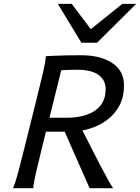

<svg xmlns="http://www.w3.org/2000/svg" viewBox="-20 -996 741 1016"><path d="M223.1 -299.3 200.7 -208Q183.1 -137.2 170.4 -82.5Q157.7 -27.8 156.2 0H48.8Q61.5 -28.8 75.9 -83Q90.3 -137.2 107.9 -208L175.3 -478.5Q192.9 -548.8 207 -609.4Q221.2 -669.9 222.7 -698.7Q222.7 -698.7 274.7 -701.2Q326.7 -703.6 412.1 -703.6Q511.2 -703.6 573.7 -662.6Q636.2 -621.6 636.2 -543.9Q636.2 -483.4 612.1 -437.7Q587.9 -392.1 546.6 -361.3Q505.4 -330.6 453.9 -314.9Q402.3 -299.3 347.7 -299.3ZM304.2 -624.5 241.7 -373H334.5Q392.1 -373 438.5 -388.7Q484.9 -404.3 512 -438Q539.1 -471.7 539.1 -525.4Q539.1 -571.8 501.7 -599.4Q464.4 -627 388.2 -627Q362.8 -627 343.5 -626.2Q324.2 -625.5 304.2 -624.5ZM320.3 -303.7 404.3 -330.1Q409.7 -319.3 426 -286.6Q442.4 -253.9 464.4 -210.9Q486.3 -168 509 -124.3Q531.7 -80.6 550.5 -46.9Q569.3 -13.2 578.6 0H454.1ZM286.1 -975.6H359.4L460.4 -841.8L627.4 -975.6H700.7L493.7 -770H410.6Z"/></svg>

Font: Andika
Style: Italic
Weight: 400
Italic angle: -14°
Designer: Victor Gaultney, Annie Olsen, Julie Remington, Don Collingsworth, Eric Hays, Becca Hirsbrunner
Foundry: SIL International
Version: Version 6.101